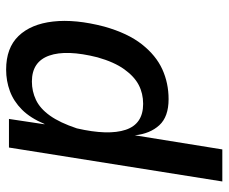

<svg xmlns="http://www.w3.org/2000/svg" viewBox="-78 -470 728 611"><g transform="rotate(-90 285.5 -164.0)"><path d="M14 180 122 -499H213L196 -386H197Q216 -431 242.5 -457.5Q269 -484 301.5 -496Q334 -508 370 -508Q439 -508 477 -468.5Q515 -429 523 -358.5Q531 -288 507 -196Q486 -121 450.5 -76Q415 -31 371 -11Q327 9 276 9Q220 9 193 -20.5Q166 -50 161 -98V-99L116 180ZM261 -72Q294 -72 321 -86Q348 -100 371 -132Q394 -164 409 -217Q434 -316 414.5 -371Q395 -426 332 -426Q301 -426 273.5 -413Q246 -400 223.5 -368.5Q201 -337 183 -283Q160 -183 178.5 -127.5Q197 -72 261 -72Z"/></g></svg>

Font: Nunito Sans 7pt Condensed SemiBold
Style: Italic
Weight: 600
Width: 3
Italic angle: -9°
Designer: Vernon Adams
Foundry: Vernon Adams
Version: Version 3.101;gftools[0.9.27]